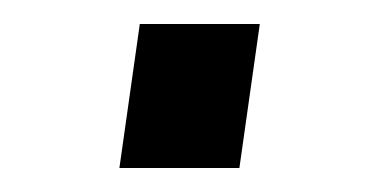

<svg xmlns="http://www.w3.org/2000/svg" viewBox="-20 -354 316 160"><path d="M79.5 -214 96.5 -334H196.5L179.5 -214Z"/></svg>

Font: Mohave Light SemiBold
Style: Italic
Weight: 600
Italic angle: -8°
Version: Version 2.003